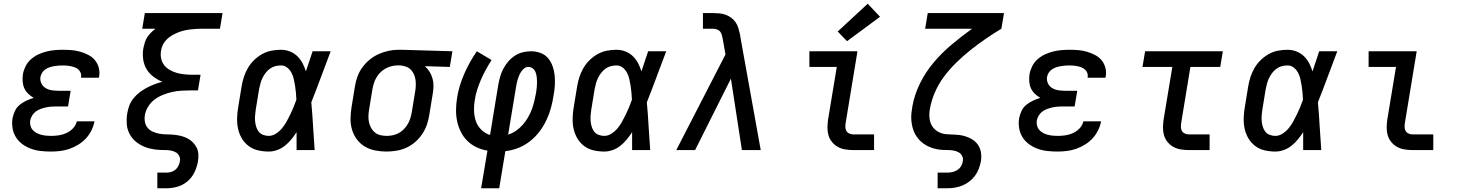

<svg xmlns="http://www.w3.org/2000/svg" viewBox="-20 -805 7840 1030"><path d="M253 8Q226 8 198.5 5Q171 2 146.5 -7Q122 -16 101 -31Q80 -46 66 -68Q52 -90 47.5 -116.5Q43 -143 47 -170Q51 -190 60 -209.5Q69 -229 85.5 -242.5Q102 -256 121.5 -265Q141 -274 161 -280Q145 -289 131.5 -302Q118 -315 110.5 -331.5Q103 -348 101.5 -368Q100 -388 103 -407Q107 -429 117.5 -450Q128 -471 146 -487Q164 -503 185.5 -513Q207 -523 229 -528.5Q251 -534 273 -536Q295 -538 317 -538Q341 -538 365 -536Q389 -534 411 -527.5Q433 -521 453.5 -510.5Q474 -500 488.5 -483Q503 -466 509.5 -443Q516 -420 512 -397Q512 -395 511.5 -393Q511 -391 510 -388H415Q415 -389 415 -390Q415 -391 415 -392Q417 -403 413 -413.5Q409 -424 401 -431.5Q393 -439 383 -443Q373 -447 362 -449.5Q351 -452 340 -453Q329 -454 317 -454Q305 -454 293.5 -453Q282 -452 270 -450Q258 -448 246 -444Q234 -440 223.5 -433Q213 -426 206 -415Q199 -404 197 -392Q194 -374 202 -357.5Q210 -341 225.5 -332Q241 -323 259.5 -320.5Q278 -318 296 -318H359L345 -234H282Q269 -234 255 -233Q241 -232 227 -229Q213 -226 199 -221Q185 -216 173 -207.5Q161 -199 153 -186Q145 -173 142 -159Q140 -146 143 -132.5Q146 -119 154.5 -109Q163 -99 174.5 -92.5Q186 -86 199 -82.5Q212 -79 225.5 -77.5Q239 -76 253 -76Q274 -76 295 -79Q316 -82 336 -91Q356 -100 371.5 -116.5Q387 -133 392 -154H487Q482 -129 470.5 -105.5Q459 -82 441 -62.5Q423 -43 400 -29Q377 -15 352.5 -6.5Q328 2 303 5Q278 8 253 8Z M824 205V121H873Q885 121 898 117.5Q911 114 921 105.5Q931 97 937 85Q943 73 945 61Q948 46 942 33Q936 20 924.5 13Q913 6 898.5 3Q884 0 869.5 0Q855 0 840.5 -0.5Q826 -1 811.5 -3Q797 -5 783 -8.5Q769 -12 756.5 -17Q744 -22 732 -29Q720 -36 709.5 -44.5Q699 -53 690.5 -63.5Q682 -74 675.5 -86Q669 -98 665 -111.5Q661 -125 660 -139.5Q659 -154 659.5 -168.5Q660 -183 663 -198Q666 -219 674 -239.5Q682 -260 696.5 -278Q711 -296 729.5 -310Q748 -324 768 -334.5Q788 -345 809 -353Q830 -361 851 -366Q825 -377 802.5 -394Q780 -411 766 -434.5Q752 -458 748 -487.5Q744 -517 749 -546Q752 -561 756.5 -576Q761 -591 769.5 -604.5Q778 -618 789.5 -629.5Q801 -641 814 -651H743L757 -735H1174L1160 -651H1066Q1050 -651 1033.5 -650Q1017 -649 1000 -647Q983 -645 966.5 -641Q950 -637 934 -630.5Q918 -624 902.5 -615Q887 -606 874.5 -593.5Q862 -581 854 -565.5Q846 -550 844 -533Q840 -512 844.5 -491Q849 -470 861.5 -454.5Q874 -439 892 -429Q910 -419 930 -413.5Q950 -408 971.5 -406Q993 -404 1015 -404H1056L1042 -320H1001Q977 -320 952.5 -318.5Q928 -317 903.5 -311.5Q879 -306 855 -296.5Q831 -287 810 -271.5Q789 -256 775 -233.5Q761 -211 757 -186Q754 -167 758 -148.5Q762 -130 774 -117Q786 -104 803 -97Q820 -90 838.5 -87Q857 -84 876.5 -84Q896 -84 915 -82Q934 -80 952 -75.5Q970 -71 986 -62.5Q1002 -54 1014.5 -41.5Q1027 -29 1035 -13Q1043 3 1044 22.5Q1045 42 1042 61Q1037 90 1023.5 118.5Q1010 147 986 167.5Q962 188 932 196.5Q902 205 873 205Z M1422 8Q1392 8 1364 1.5Q1336 -5 1313.5 -22Q1291 -39 1277 -63Q1263 -87 1257 -114.5Q1251 -142 1252 -172Q1253 -202 1258 -231L1276 -341Q1280 -366 1288 -391Q1296 -416 1309.5 -439.5Q1323 -463 1343 -482.5Q1363 -502 1386.5 -515Q1410 -528 1435.5 -533Q1461 -538 1487 -538Q1512 -538 1535 -529Q1558 -520 1575 -503.5Q1592 -487 1603 -466Q1614 -445 1621 -422Q1630 -449 1639 -476Q1648 -503 1657 -530H1754Q1728 -462 1702.5 -393Q1677 -324 1650 -256Q1656 -192 1659.5 -128Q1663 -64 1668 0H1571Q1571 -24 1571 -48Q1571 -72 1571 -96Q1558 -76 1542.5 -57Q1527 -38 1508 -23Q1489 -8 1466.5 0Q1444 8 1422 8ZM1422 -76Q1442 -76 1461 -88.5Q1480 -101 1493.5 -117.5Q1507 -134 1517.5 -153Q1528 -172 1537.5 -191.5Q1547 -211 1555 -230.5Q1563 -250 1570 -270Q1569 -289 1567.5 -307.5Q1566 -326 1563 -344.5Q1560 -363 1556 -381Q1552 -399 1543.5 -415Q1535 -431 1520.5 -442.5Q1506 -454 1487 -454Q1472 -454 1456.5 -450Q1441 -446 1428 -436.5Q1415 -427 1405 -414Q1395 -401 1388 -386.5Q1381 -372 1377 -357Q1373 -342 1370 -327L1352 -217Q1350 -202 1348.5 -186Q1347 -170 1348.5 -154.5Q1350 -139 1354.5 -124.5Q1359 -110 1368 -98.5Q1377 -87 1391.5 -81.5Q1406 -76 1422 -76Z M2053 8Q2022 8 1992 2Q1962 -4 1937 -19Q1912 -34 1894.5 -57.5Q1877 -81 1868.5 -109.5Q1860 -138 1860.5 -169Q1861 -200 1866 -231L1884 -341Q1888 -368 1897.5 -394Q1907 -420 1923.5 -443Q1940 -466 1962.5 -484.5Q1985 -503 2010.5 -514.5Q2036 -526 2063 -532Q2090 -538 2117 -538Q2121 -538 2125 -538Q2129 -538 2133 -538L2407 -530L2393 -446L2259 -450Q2274 -437 2284.5 -420Q2295 -403 2300.5 -383Q2306 -363 2305.5 -341.5Q2305 -320 2301 -299L2283 -189Q2279 -162 2270 -136Q2261 -110 2245 -86Q2229 -62 2207 -43Q2185 -24 2159.5 -12.5Q2134 -1 2106.5 3.5Q2079 8 2053 8ZM2054 -76Q2071 -76 2087.5 -79.5Q2104 -83 2119 -91Q2134 -99 2146.5 -112Q2159 -125 2167.5 -139.5Q2176 -154 2181 -170Q2186 -186 2189 -203L2207 -313Q2210 -329 2210.5 -345.5Q2211 -362 2209 -377Q2207 -392 2200.5 -406.5Q2194 -421 2183.5 -431.5Q2173 -442 2158 -447.5Q2143 -453 2127 -454H2119Q2117 -454 2115 -454Q2113 -454 2111 -454Q2095 -454 2078.5 -449.5Q2062 -445 2047.5 -437Q2033 -429 2020.5 -416.5Q2008 -404 1999.5 -389.5Q1991 -375 1986 -359Q1981 -343 1978 -327L1960 -217Q1957 -200 1956.5 -182.5Q1956 -165 1959.5 -149Q1963 -133 1971 -118.5Q1979 -104 1991.5 -94Q2004 -84 2020.5 -80Q2037 -76 2054 -76Z M2561 205 2595 3Q2564 -2 2536.5 -15Q2509 -28 2487.5 -49Q2466 -70 2452.5 -97Q2439 -124 2432.5 -154Q2426 -184 2426.5 -216.5Q2427 -249 2432 -280Q2437 -313 2447 -345.5Q2457 -378 2470.5 -409Q2484 -440 2501 -470.5Q2518 -501 2538 -530L2617 -483Q2601 -458 2586.5 -431.5Q2572 -405 2560.5 -378.5Q2549 -352 2540 -324Q2531 -296 2527 -268Q2522 -240 2523 -210Q2524 -180 2533 -154.5Q2542 -129 2562 -109Q2582 -89 2609 -81L2653 -350Q2657 -372 2663 -393.5Q2669 -415 2680 -436Q2691 -457 2706.5 -475Q2722 -493 2742 -506Q2762 -519 2784 -524.5Q2806 -530 2829 -530Q2855 -530 2879.5 -521Q2904 -512 2920 -493Q2936 -474 2944.5 -450Q2953 -426 2955.5 -400.5Q2958 -375 2956.5 -348Q2955 -321 2950 -295Q2945 -261 2936 -227.5Q2927 -194 2911.5 -161Q2896 -128 2873.5 -98.5Q2851 -69 2822 -46.5Q2793 -24 2759.5 -11Q2726 2 2691 6L2658 205ZM2706 -83Q2729 -90 2749 -104Q2769 -118 2785 -136.5Q2801 -155 2813 -176Q2825 -197 2833 -218.5Q2841 -240 2846.5 -263Q2852 -286 2856 -308Q2858 -322 2859.5 -336Q2861 -350 2861 -363.5Q2861 -377 2859.5 -390.5Q2858 -404 2853.5 -416.5Q2849 -429 2838.5 -437.5Q2828 -446 2815 -446Q2803 -446 2793.5 -439Q2784 -432 2777 -422Q2770 -412 2765.5 -401.5Q2761 -391 2757.5 -380Q2754 -369 2752 -358Q2750 -347 2748 -336Z M3222 8Q3192 8 3164 1.5Q3136 -5 3113.5 -22Q3091 -39 3077 -63Q3063 -87 3057 -114.5Q3051 -142 3052 -172Q3053 -202 3058 -231L3076 -341Q3080 -366 3088 -391Q3096 -416 3109.5 -439.5Q3123 -463 3143 -482.5Q3163 -502 3186.5 -515Q3210 -528 3235.5 -533Q3261 -538 3287 -538Q3312 -538 3335 -529Q3358 -520 3375 -503.5Q3392 -487 3403 -466Q3414 -445 3421 -422Q3430 -449 3439 -476Q3448 -503 3457 -530H3554Q3528 -462 3502.5 -393Q3477 -324 3450 -256Q3456 -192 3459.5 -128Q3463 -64 3468 0H3371Q3371 -24 3371 -48Q3371 -72 3371 -96Q3358 -76 3342.5 -57Q3327 -38 3308 -23Q3289 -8 3266.5 0Q3244 8 3222 8ZM3222 -76Q3242 -76 3261 -88.5Q3280 -101 3293.5 -117.5Q3307 -134 3317.5 -153Q3328 -172 3337.5 -191.5Q3347 -211 3355 -230.5Q3363 -250 3370 -270Q3369 -289 3367.5 -307.5Q3366 -326 3363 -344.5Q3360 -363 3356 -381Q3352 -399 3343.5 -415Q3335 -431 3320.5 -442.5Q3306 -454 3287 -454Q3272 -454 3256.5 -450Q3241 -446 3228 -436.5Q3215 -427 3205 -414Q3195 -401 3188 -386.5Q3181 -372 3177 -357Q3173 -342 3170 -327L3152 -217Q3150 -202 3148.5 -186Q3147 -170 3148.5 -154.5Q3150 -139 3154.5 -124.5Q3159 -110 3168 -98.5Q3177 -87 3191.5 -81.5Q3206 -76 3222 -76Z M3608 0 3872 -513 3857 -597Q3855 -608 3852 -618.5Q3849 -629 3842 -637Q3835 -645 3824 -648Q3813 -651 3801 -651H3751V-723V-735H3801Q3820 -735 3838 -733.5Q3856 -732 3872.5 -726Q3889 -720 3903 -709.5Q3917 -699 3926.5 -685Q3936 -671 3941 -654.5Q3946 -638 3950 -620Q3950 -618 3950.5 -616Q3951 -614 3951 -611L4061 0H3960L3901 -383L3709 0Z M4557 0Q4535 0 4514 -3.5Q4493 -7 4475.5 -16.5Q4458 -26 4444.5 -42Q4431 -58 4425 -77.5Q4419 -97 4419 -118.5Q4419 -140 4422 -162L4469 -446H4322V-530H4580L4517 -148Q4515 -136 4515 -124.5Q4515 -113 4520 -103.5Q4525 -94 4535.5 -89Q4546 -84 4557 -84H4669V0ZM4524 -584 4474 -636 4635 -785 4701 -715Z M5010 205V121H5059Q5073 121 5087 118.5Q5101 116 5114 108Q5127 100 5135 87.5Q5143 75 5145 61Q5148 45 5141.5 32Q5135 19 5122.5 12Q5110 5 5095 2.5Q5080 0 5064.5 0Q5049 0 5034 -1Q5019 -2 5004.5 -5Q4990 -8 4976 -13Q4962 -18 4949.5 -25Q4937 -32 4926 -41Q4915 -50 4906 -61Q4897 -72 4890 -84.5Q4883 -97 4878.5 -111Q4874 -125 4871.5 -139.5Q4869 -154 4868.5 -169Q4868 -184 4869.5 -199.5Q4871 -215 4874 -230Q4874 -231 4874 -231.5Q4874 -232 4874 -232Q4885 -296 4915 -357Q4945 -418 4989 -470Q5033 -522 5086 -566.5Q5139 -611 5195 -651H4943L4957 -735H5366L5352 -651Q5309 -625 5267.5 -596.5Q5226 -568 5187 -537Q5148 -506 5111.5 -470.5Q5075 -435 5045 -395Q5015 -355 4995.5 -310Q4976 -265 4968 -218Q4964 -194 4966.5 -170.5Q4969 -147 4981 -128Q4993 -109 5013 -98Q5033 -87 5057 -85Q5081 -83 5105 -82.5Q5129 -82 5151.5 -76Q5174 -70 5193.5 -58.5Q5213 -47 5226 -28.5Q5239 -10 5242.5 13.5Q5246 37 5242 61Q5238 81 5230.5 101Q5223 121 5210 138.5Q5197 156 5179 169.5Q5161 183 5141 191Q5121 199 5100 202Q5079 205 5059 205Z M5653 8Q5626 8 5598.5 5Q5571 2 5546.5 -7Q5522 -16 5501 -31Q5480 -46 5466 -68Q5452 -90 5447.5 -116.5Q5443 -143 5447 -170Q5451 -190 5460 -209.5Q5469 -229 5485.5 -242.5Q5502 -256 5521.5 -265Q5541 -274 5561 -280Q5545 -289 5531.5 -302Q5518 -315 5510.5 -331.5Q5503 -348 5501.5 -368Q5500 -388 5503 -407Q5507 -429 5517.5 -450Q5528 -471 5546 -487Q5564 -503 5585.5 -513Q5607 -523 5629 -528.5Q5651 -534 5673 -536Q5695 -538 5717 -538Q5741 -538 5765 -536Q5789 -534 5811 -527.5Q5833 -521 5853.5 -510.5Q5874 -500 5888.5 -483Q5903 -466 5909.5 -443Q5916 -420 5912 -397Q5912 -395 5911.5 -393Q5911 -391 5910 -388H5815Q5815 -389 5815 -390Q5815 -391 5815 -392Q5817 -403 5813 -413.5Q5809 -424 5801 -431.5Q5793 -439 5783 -443Q5773 -447 5762 -449.5Q5751 -452 5740 -453Q5729 -454 5717 -454Q5705 -454 5693.5 -453Q5682 -452 5670 -450Q5658 -448 5646 -444Q5634 -440 5623.5 -433Q5613 -426 5606 -415Q5599 -404 5597 -392Q5594 -374 5602 -357.5Q5610 -341 5625.5 -332Q5641 -323 5659.5 -320.5Q5678 -318 5696 -318H5759L5745 -234H5682Q5669 -234 5655 -233Q5641 -232 5627 -229Q5613 -226 5599 -221Q5585 -216 5573 -207.5Q5561 -199 5553 -186Q5545 -173 5542 -159Q5540 -146 5543 -132.5Q5546 -119 5554.5 -109Q5563 -99 5574.5 -92.5Q5586 -86 5599 -82.5Q5612 -79 5625.5 -77.5Q5639 -76 5653 -76Q5674 -76 5695 -79Q5716 -82 5736 -91Q5756 -100 5771.5 -116.5Q5787 -133 5792 -154H5887Q5882 -129 5870.5 -105.5Q5859 -82 5841 -62.5Q5823 -43 5800 -29Q5777 -15 5752.5 -6.5Q5728 2 5703 5Q5678 8 5653 8Z M6357 0Q6335 0 6314 -3.5Q6293 -7 6275.5 -16.5Q6258 -26 6244.5 -42Q6231 -58 6225 -77.5Q6219 -97 6219 -118.5Q6219 -140 6222 -162L6269 -446H6109L6123 -530H6540L6526 -446H6366L6317 -148Q6315 -136 6315 -124.5Q6315 -113 6320 -103.5Q6325 -94 6335.5 -89Q6346 -84 6357 -84H6469V0Z M6822 8Q6792 8 6764 1.5Q6736 -5 6713.5 -22Q6691 -39 6677 -63Q6663 -87 6657 -114.5Q6651 -142 6652 -172Q6653 -202 6658 -231L6676 -341Q6680 -366 6688 -391Q6696 -416 6709.5 -439.5Q6723 -463 6743 -482.5Q6763 -502 6786.5 -515Q6810 -528 6835.5 -533Q6861 -538 6887 -538Q6912 -538 6935 -529Q6958 -520 6975 -503.5Q6992 -487 7003 -466Q7014 -445 7021 -422Q7030 -449 7039 -476Q7048 -503 7057 -530H7154Q7128 -462 7102.5 -393Q7077 -324 7050 -256Q7056 -192 7059.5 -128Q7063 -64 7068 0H6971Q6971 -24 6971 -48Q6971 -72 6971 -96Q6958 -76 6942.5 -57Q6927 -38 6908 -23Q6889 -8 6866.5 0Q6844 8 6822 8ZM6822 -76Q6842 -76 6861 -88.5Q6880 -101 6893.5 -117.5Q6907 -134 6917.5 -153Q6928 -172 6937.5 -191.5Q6947 -211 6955 -230.5Q6963 -250 6970 -270Q6969 -289 6967.5 -307.5Q6966 -326 6963 -344.5Q6960 -363 6956 -381Q6952 -399 6943.5 -415Q6935 -431 6920.5 -442.5Q6906 -454 6887 -454Q6872 -454 6856.5 -450Q6841 -446 6828 -436.5Q6815 -427 6805 -414Q6795 -401 6788 -386.5Q6781 -372 6777 -357Q6773 -342 6770 -327L6752 -217Q6750 -202 6748.5 -186Q6747 -170 6748.5 -154.5Q6750 -139 6754.5 -124.5Q6759 -110 6768 -98.5Q6777 -87 6791.5 -81.5Q6806 -76 6822 -76Z M7557 0Q7535 0 7514 -3.5Q7493 -7 7475.5 -16.5Q7458 -26 7444.5 -42Q7431 -58 7425 -77.5Q7419 -97 7419 -118.5Q7419 -140 7422 -162L7469 -446H7322V-530H7580L7517 -148Q7515 -136 7515 -124.5Q7515 -113 7520 -103.5Q7525 -94 7535.5 -89Q7546 -84 7557 -84H7669V0Z"/></svg>

Font: Iosevka Slab MdExObl
Style: Regular
Weight: 500
Width: 7
Italic angle: -9°
Monospace: yes
Designer: Belleve Invis
Foundry: Belleve Invis
Version: Version 11.1.1; ttfautohint (v1.8.3)